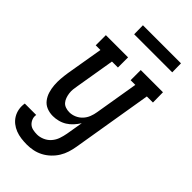

<svg xmlns="http://www.w3.org/2000/svg" viewBox="-287 -776 1070 1070"><g transform="rotate(45 247.5 -241.0)"><path d="M167 223Q144 223 121 220Q98 217 77.5 209Q57 201 40 187.5Q23 174 12 155.5Q1 137 -3 115Q-7 93 -3 69H87Q84 86 90 101Q96 116 107 126Q118 136 134 139.5Q150 143 167 143Q188 143 210 133.5Q232 124 247.5 106Q263 88 270.5 66Q278 44 282 22L299 -78Q287 -59 272 -42.5Q257 -26 238.5 -14.5Q220 -3 198.5 2.5Q177 8 157 8Q131 8 108.5 -1Q86 -10 71.5 -29Q57 -48 50 -71Q43 -94 41 -119Q39 -144 41 -169.5Q43 -195 47 -221L84 -440H47V-520H222V-440H175L136 -207Q133 -192 131.5 -176.5Q130 -161 132 -146Q134 -131 139 -117Q144 -103 153 -92.5Q162 -82 176.5 -77Q191 -72 207 -72Q227 -72 247 -80.5Q267 -89 282 -105Q297 -121 305 -141.5Q313 -162 316 -182L359 -440H322V-520H497L498 -440H450L371 36Q367 60 359.5 84Q352 108 338.5 130Q325 152 305.5 170.5Q286 189 263 201Q240 213 215.5 218Q191 223 167 223ZM155 -635 154 -705H454L455 -635Z"/></g></svg>

Font: Iosevka Curly Slab Medium
Style: Italic
Weight: 500
Italic angle: -9°
Monospace: yes
Designer: Belleve Invis
Foundry: Belleve Invis
Version: Version 22.1.2; ttfautohint (v1.8.4)